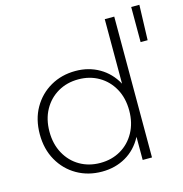

<svg xmlns="http://www.w3.org/2000/svg" viewBox="-112 -870 933 977"><g transform="rotate(-15 354.5 -381.5)"><path d="M307 4Q234 4 175.5 -29.5Q117 -63 83 -123Q49 -183 49 -261Q49 -340 83 -399.5Q117 -459 175.5 -492.5Q234 -526 307 -526Q376 -526 431.5 -494Q487 -462 519.5 -403Q552 -344 552 -261Q552 -180 520 -120Q488 -60 432.5 -28Q377 4 307 4ZM310 -41Q370 -41 417.5 -68.5Q465 -96 492.5 -146Q520 -196 520 -261Q520 -327 492.5 -376.5Q465 -426 417.5 -453.5Q370 -481 310 -481Q250 -481 202.5 -453.5Q155 -426 127.5 -376.5Q100 -327 100 -261Q100 -196 127.5 -146Q155 -96 202.5 -68.5Q250 -41 310 -41ZM521 0V-171L530 -262L520 -353V-742H570V0ZM666 -582V-767H709L703 -582Z"/></g></svg>

Font: Montserrat Thin Light
Style: Regular
Weight: 300
Version: Version 9.000